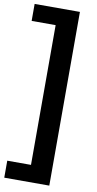

<svg xmlns="http://www.w3.org/2000/svg" viewBox="-127 -853 565 1119"><g transform="rotate(10 155.5 -294.0)"><path d="M-15.5 220V119.5H125V-707.5H-17V-808H251V220Z"/></g></svg>

Font: Encode Sans Semi Condensed SmBd
Style: Regular
Weight: 600
Width: 4
Designer: Multiple Designers
Foundry: Impallari Type
Version: Version 2.000